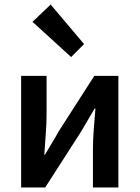

<svg xmlns="http://www.w3.org/2000/svg" viewBox="-20 -825 614 845"><path d="M73 0V-491H185V-322Q185 -284 181.5 -237.5Q178 -191 175 -144H178Q191 -167 209 -196.5Q227 -226 239 -248L395 -491H501V0H389V-169Q389 -207 392.5 -253.5Q396 -300 400 -347H396Q383 -324 365.5 -294.5Q348 -265 335 -243L179 0ZM293 -574 123 -729 203 -805 350 -631Z"/></svg>

Font: Giro Sans Semibold
Style: Regular
Weight: 600
Designer: Paul D. Hunt
Foundry: Adobe Systems Incorporated
Version: Version 1.000;PS 1.0;hotconv 1.0.88;makeotf.lib2.5.647800